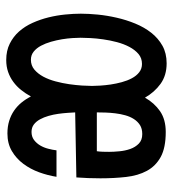

<svg xmlns="http://www.w3.org/2000/svg" viewBox="11 -562 561 623"><g transform="rotate(90 291.5 -250.5)"><path d="M258.8 -268.6Q258.8 -278.8 257.8 -294.9Q256.8 -311 254.2 -329.1Q251.5 -347.2 246.6 -365.2Q241.7 -383.3 233.9 -397.9Q226.1 -412.6 214.6 -421.6Q203.1 -430.7 187.5 -430.7Q168.5 -430.7 155 -419.2Q141.6 -407.7 132.1 -389.6Q122.6 -371.6 116.7 -349.4Q110.8 -327.1 107.7 -304.9Q104.5 -282.7 103.5 -263.2Q102.5 -243.7 102.5 -231.4Q102.5 -221.2 103.5 -205.3Q104.5 -189.5 107.4 -171.4Q110.4 -153.3 115.5 -135.5Q120.6 -117.7 128.4 -103Q136.2 -88.4 147.5 -79.3Q158.7 -70.3 173.8 -70.3Q192.4 -70.3 205.8 -81.5Q219.2 -92.8 228.8 -110.6Q238.3 -128.4 244.1 -150.4Q250 -172.4 253.2 -194.6Q256.3 -216.8 257.6 -236.3Q258.8 -255.9 258.8 -268.6ZM558.6 -295.9Q558.6 -255.9 555.7 -217.8L344.7 -213.9Q345.2 -203.6 346.2 -189.2Q347.2 -174.8 349.4 -158.9Q351.6 -143.1 356 -127.7Q360.4 -112.3 367.2 -99.9Q374 -87.4 384 -79.8Q394 -72.3 408.2 -72.3Q423.3 -72.3 434.1 -80.3Q444.8 -88.4 451.9 -100.3Q459 -112.3 462.6 -126.5Q466.3 -140.6 467.8 -153.3H553.7Q549.3 -125.5 539.1 -97.2Q528.8 -68.8 511.7 -45.9Q494.6 -22.9 470.2 -8.5Q445.8 5.9 413.1 5.9Q390.6 5.9 372.3 0.2Q354 -5.4 339.4 -15.4Q324.7 -25.4 313.2 -39.3Q301.8 -53.2 293 -70.3Q283.7 -53.2 272 -38.6Q260.3 -23.9 245.6 -13.2Q231 -2.4 213.4 3.7Q195.8 9.8 174.8 9.8Q144.5 9.8 121.6 -1.7Q98.6 -13.2 82 -32Q65.4 -50.8 54.2 -75.7Q43 -100.6 36.4 -127.4Q29.8 -154.3 27.1 -181.6Q24.4 -209 24.4 -232.4Q24.4 -256.8 27.3 -287.1Q30.3 -317.4 37.4 -348.4Q44.4 -379.4 56.4 -408.7Q68.4 -438 86.2 -460.7Q104 -483.4 128.4 -497.1Q152.8 -510.7 185.5 -510.7Q224.6 -510.7 252 -491Q279.3 -471.2 296.9 -440.4Q314 -470.7 340.8 -489.3Q367.7 -507.8 408.2 -507.8Q459.5 -507.8 489.3 -491.5Q519 -475.1 534.4 -446.5Q549.8 -418 554.2 -379.2Q558.6 -340.3 558.6 -295.9ZM472.7 -324.2Q472.7 -338.9 470.9 -357.4Q469.2 -376 463.4 -392.6Q457.5 -409.2 446 -420.4Q434.6 -431.6 415 -431.6Q397.5 -431.6 385.7 -424.1Q374 -416.5 366.2 -404.3Q358.4 -392.1 354 -376.2Q349.6 -360.4 347.7 -344Q345.7 -327.6 345.2 -312Q344.7 -296.4 344.7 -284.2H470.7Q472.2 -294.4 472.4 -304.2Q472.7 -314 472.7 -324.2Z"/></g></svg>

Font: Maiden Orange
Style: Regular
Weight: 400
Designer: Astigmatic (AOETI)
Foundry: Astigmatic (AOETI)
Version: Version 1.000